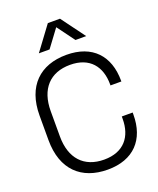

<svg xmlns="http://www.w3.org/2000/svg" viewBox="-169 -1030 942 1145"><g transform="rotate(-20 302.0 -458.0)"><path d="M314.5 14C479 14 569 -84.5 569 -242.5V-255.5H500V-240.5C500 -128 440 -49.5 314.5 -49.5C187 -49.5 112.5 -130 112.5 -270V-430C112.5 -570 187 -650.5 314.5 -650.5C440 -650.5 500 -572 500 -459.5V-452.5H569V-457.5C569 -615.5 479 -714 314.5 -714C148 -714 41 -615.5 41 -428V-272C41 -84.5 148 14 314.5 14ZM276 -929.5 164 -778.5H232L314.5 -889.5L396.5 -778.5H464.5L353 -929.5Z"/></g></svg>

Font: MCL Standard Light
Style: Regular
Weight: 300
Designer: Květoslav Bartoš
Foundry: Florian Karsten
Version: Version 1.001;Glyphs 3.2.3 (3260)